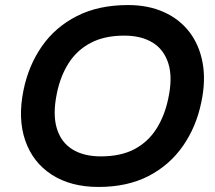

<svg xmlns="http://www.w3.org/2000/svg" viewBox="-20 -730 853 760"><path d="M370 10Q260 10 185 -38.5Q110 -87 80 -173.5Q50 -260 73 -373Q93 -471 146 -547Q199 -623 284.5 -666.5Q370 -710 487 -710Q567 -710 629 -682Q691 -654 730 -603Q769 -552 782 -481.5Q795 -411 777 -326Q757 -228 704 -152Q651 -76 567.5 -33Q484 10 370 10ZM379 -111Q458 -111 512 -139.5Q566 -168 599 -220Q632 -272 646 -340Q664 -423 646.5 -478.5Q629 -534 584 -561.5Q539 -589 472 -589Q394 -589 339.5 -560.5Q285 -532 252 -480.5Q219 -429 205 -360Q188 -277 205 -221.5Q222 -166 267 -138.5Q312 -111 379 -111Z"/></svg>

Font: REM Medium Medium
Style: Italic
Weight: 500
Italic angle: -11°
Version: Version 1.005;gftools[0.9.28]